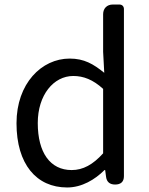

<svg xmlns="http://www.w3.org/2000/svg" viewBox="-20 -816 660 849"><path d="M528 -398V-776C528 -788 520 -796 508 -796H482H479C453 -796 436 -779 436 -753V-587L441 -494C393 -533 352 -557 288 -557C164 -557 53 -447 53 -271C53 -90 141 13 277 13C342 13 400 -22 442 -64H445L449 -34C452 -11 466 0 489 0C514 0 528 -12 528 -37ZM436 -351V-280V-138C391 -88 347 -64 297 -64C202 -64 147 -141 147 -272C147 -396 217 -480 304 -480C349 -480 391 -464 436 -423Z"/></svg>

Font: GenSenRounded2 TW R
Style: Regular
Weight: 400
Version: Version 2.100;PS 2.1;hotconv 16.6.51;makeotf.lib2.5.65220 DE